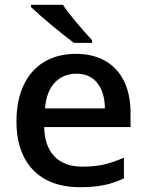

<svg xmlns="http://www.w3.org/2000/svg" viewBox="-20 -778 617 808"><path d="M49.3 -266.6Q49.3 -355 79.1 -418.9Q108.9 -482.9 165.3 -517.1Q221.7 -551.3 299.8 -551.3Q371.6 -551.3 423.1 -521.7Q474.6 -492.2 502 -436.5Q529.3 -380.9 529.3 -303.2V-243.2H166Q167.5 -163.1 209 -119.9Q250.5 -76.7 326.7 -76.7Q375 -76.7 413.1 -84.7Q451.2 -92.8 501.5 -114.3V-27.3Q457.5 -6.8 415 1.5Q372.6 9.8 315.9 9.8Q231.9 9.8 172.1 -22.7Q112.3 -55.2 80.8 -117.2Q49.3 -179.2 49.3 -266.6ZM302.7 -467.8Q245.6 -467.8 210.4 -430.4Q175.3 -393.1 169.4 -321.8H421.4Q420.9 -389.6 389.4 -428.7Q357.9 -467.8 302.7 -467.8ZM110.4 -748.5V-757.8H245.1Q258.3 -736.3 291 -696.3Q323.7 -656.2 367.7 -608.4V-597.7H290.5Q247.1 -630.4 193.1 -675.5Q139.2 -720.7 110.4 -748.5Z"/></svg>

Font: Viking Open Sans Light
Style: Bold
Weight: 600
Foundry: Ascender Corporation
Version: Version 2.001